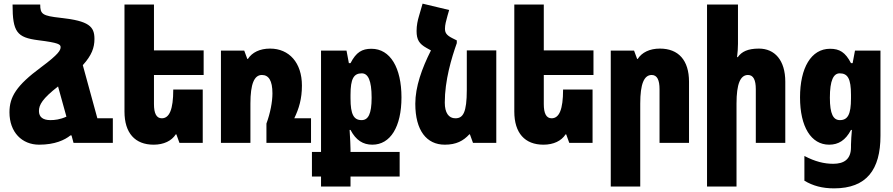

<svg xmlns="http://www.w3.org/2000/svg" viewBox="-20 -785 4908 1055"><path d="M384 0H600V-135H515L435 -427C484 -481 499 -523 499 -571C499 -639 470 -670 313 -687C213 -698 201 -707 201 -760H49C49 -609 73 -579 190 -564C303 -550 313 -541 313 -526C313 -510 305 -489 205 -415C70 -315 32 -253 32 -168C32 -58 101 10 195 10C282 10 336 -16 367 -41H373ZM194 -175C194 -209 213 -243 299 -310L345 -144C310 -128 280 -125 257 -125C217 -125 194 -141 194 -175Z M1094 -293H932V-292C932 -184 911 -135 869 -135C839 -135 826 -163 826 -213V-373H1099V-508H826V-760H664V-172C664 -54 722 10 824 10C880 10 923 -11 946 -47H949L966 0H1094Z M1597 -135C1623 -189 1639 -242 1639 -315C1639 -440 1569 -518 1464 -518C1408 -518 1365 -497 1342 -461H1339L1322 -507H1194V0H1356V-216C1356 -324 1377 -373 1419 -373C1456 -373 1477 -343 1477 -272C1477 -225 1465 -163 1444 -106V0H1689V-135Z M1744 240H1906V185H2176V50H1906V35C1906 14 1904 -21 1901 -71H1906C1936 -14 1975 10 2026 10C2125 10 2186 -88 2186 -250C2186 -412 2125 -517 2021 -517C1969 -517 1937 -498 1906 -438H1897L1884 -507H1744V50H1694V185H1744ZM1967 -125C1924 -125 1906 -156 1906 -244V-264C1906 -353 1924 -382 1968 -382C2002 -382 2022 -344 2022 -248C2022 -158 2003 -125 1967 -125Z M2490 -563 2466 -575C2432 -592 2425 -606 2425 -628C2425 -647 2431 -671 2439 -699L2448 -730L2302 -765L2282 -696C2275 -673 2269 -645 2269 -615C2269 -566 2284 -544 2323 -522L2348 -508C2298 -409 2262 -308 2262 -215C2262 -68 2324 10 2424 10C2487 10 2526 -11 2559 -47H2562L2579 0H2707V-508H2545V-292C2545 -165 2524 -135 2482 -135C2445 -135 2424 -166 2424 -221C2424 -344 2461 -466 2490 -548Z M3236 -293H3074V-292C3074 -184 3053 -135 3011 -135C2981 -135 2968 -163 2968 -213V-373H3241V-508H2968V-760H2806V-172C2806 -54 2864 10 2966 10C3022 10 3065 -11 3088 -47H3091L3108 0H3236Z M3336 240H3498V-216C3498 -324 3519 -373 3561 -373C3591 -373 3604 -345 3604 -295V0H3766V-336C3766 -454 3708 -518 3606 -518C3550 -518 3507 -497 3484 -461H3481L3464 -507H3336Z M4035 -760H3865V240H4027V-216C4027 -324 4048 -373 4090 -373C4120 -373 4133 -345 4133 -295V0H4295V-336C4295 -454 4237 -518 4150 -518C4089 -518 4055 -501 4034 -471H4030C4033 -495 4035 -520 4035 -544Z M4563 250C4742 250 4818 147 4818 -39V-507H4678L4665 -438H4656C4625 -498 4593 -517 4541 -517C4437 -517 4376 -412 4376 -250C4376 -88 4437 10 4536 10C4587 10 4626 -14 4656 -71H4661C4659 -46 4656 -11 4656 10V24C4656 91 4617 115 4558 115C4509 115 4459 103 4400 72V208C4447 236 4498 250 4563 250ZM4595 -125C4559 -125 4540 -158 4540 -248C4540 -344 4560 -382 4594 -382C4638 -382 4656 -353 4656 -264V-244C4656 -156 4638 -125 4595 -125Z"/></svg>

Font: Noto Sans Armenian ExtraCondensed Black
Style: Regular
Weight: 900
Width: 2
Designer: Monotype Design Team
Foundry: Monotype Imaging Inc.
Version: Version 2.008